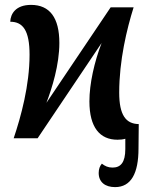

<svg xmlns="http://www.w3.org/2000/svg" viewBox="-20 -566 613 786"><path d="M451 200C517 200 547 143 547 42L548 -58C495 -59 468 -95 468 -187C468 -318 499 -447 527 -536H433L170 -145C193 -205 223 -301 223 -390C223 -493 184 -546 107 -546C44 -546 23 -509 22 -477C74 -477 101 -441 101 -342C101 -217 66 -89 36 0H134L396 -390C366 -312 346 -223 346 -151C346 -44 389 6 461 6C473 6 483 5 493 2V44C493 99 474 120 441 120C422 120 410 114 397 104C389 113 384 126 384 142C384 180 411 200 451 200Z"/></svg>

Font: Noto Serif Condensed Semi
Style: Regular
Weight: 600
Width: 3
Designer: Monotype Design Team
Foundry: Monotype Imaging Inc.
Version: Version 1.002